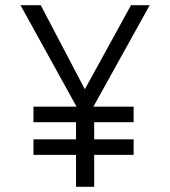

<svg xmlns="http://www.w3.org/2000/svg" viewBox="-20 -720 656 740"><path d="M273 0V-123H109V-183H273V-249H109V-309H275L59 -700H137L307 -376L485 -700H557L340 -309H495V-249H343V-183H495V-123H343V0Z"/></svg>

Font: Overpass Mono Light Light
Style: Regular
Weight: 300
Monospace: yes
Version: Version 4.000